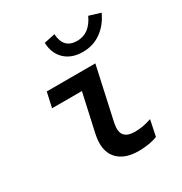

<svg xmlns="http://www.w3.org/2000/svg" viewBox="-174 -867 949 1003"><g transform="rotate(-30 300.0 -365.5)"><path d="M374 9Q286 9 244 -41Q202 -91 223 -185L273 -411H93L113 -501H406L336 -182Q326 -132 344.5 -110Q363 -88 407 -88Q431 -88 455 -92Q479 -96 508 -106L488 -10Q463 0 432.5 4.5Q402 9 374 9ZM381 -585Q314 -585 273.5 -623Q233 -661 231 -726L297 -740Q302 -650 384 -650Q459 -650 498 -735L567 -714Q539 -653 491 -619Q443 -585 381 -585Z"/></g></svg>

Font: Red Hat Mono Medium
Style: Italic
Weight: 500
Italic angle: -12°
Monospace: yes
Designer: Pentagram, MCKL
Foundry: Pentagram, MCKL
Version: Version 1.023; ttfautohint (v1.8.3)